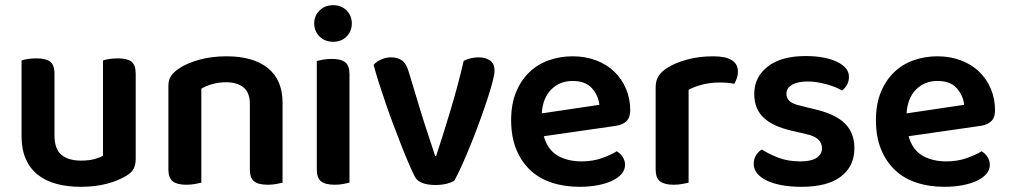

<svg xmlns="http://www.w3.org/2000/svg" viewBox="-20 -705 3890 740"><path d="M503 -93Q503 -70 495 -54.5Q487 -39 466 -27Q437 -9 392.5 3Q348 15 291 15Q239 15 197 3.5Q155 -8 125 -32Q95 -56 79 -93Q63 -130 63 -181V-472Q71 -475 86.5 -477.5Q102 -480 121 -480Q156 -480 173 -467.5Q190 -455 190 -421V-183Q190 -131 216.5 -108.5Q243 -86 292 -86Q323 -86 344.5 -92Q366 -98 377 -105V-472Q385 -475 400.5 -477.5Q416 -480 434 -480Q470 -480 486.5 -467.5Q503 -455 503 -421V-93Z M943 -305Q943 -348 918.5 -368Q894 -388 852 -388Q823 -388 798.5 -381Q774 -374 756 -363V-1Q747 1 732 4Q717 7 698 7Q663 7 646 -6Q629 -19 629 -52V-373Q629 -397 639 -412Q649 -427 670 -441Q699 -461 747 -474.5Q795 -488 853 -488Q956 -488 1012.5 -442.5Q1069 -397 1069 -309V-1Q1061 1 1045.5 4Q1030 7 1012 7Q976 7 959.5 -6Q943 -19 943 -52V-305Z M1201 -470Q1209 -472 1224.5 -475Q1240 -478 1258 -478Q1294 -478 1310.5 -465Q1327 -452 1327 -419V-1Q1319 1 1303.5 4Q1288 7 1270 7Q1234 7 1217.5 -6Q1201 -19 1201 -52ZM1191 -615Q1191 -644 1211.5 -664.5Q1232 -685 1264 -685Q1296 -685 1316 -664.5Q1336 -644 1336 -615Q1336 -585 1316 -564.5Q1296 -544 1264 -544Q1232 -544 1211.5 -564.5Q1191 -585 1191 -615Z M1825 -484Q1851 -484 1868.5 -472Q1886 -460 1886 -432Q1886 -419 1878.5 -390Q1871 -361 1858.5 -323Q1846 -285 1830 -241Q1814 -197 1797 -154.5Q1780 -112 1763 -74Q1746 -36 1732 -10Q1722 -2 1702 3Q1682 8 1658 8Q1629 8 1608.5 0.5Q1588 -7 1579 -24Q1570 -41 1557 -71Q1544 -101 1529 -139Q1514 -177 1498 -219.5Q1482 -262 1467.5 -304Q1453 -346 1440.5 -385Q1428 -424 1420 -455Q1430 -467 1448.5 -475.5Q1467 -484 1487 -484Q1513 -484 1529.5 -472Q1546 -460 1555 -429L1605 -264Q1611 -244 1618.5 -221.5Q1626 -199 1633 -177.5Q1640 -156 1646.5 -136.5Q1653 -117 1657 -104H1661Q1690 -192 1718 -285.5Q1746 -379 1767 -470Q1779 -477 1794.5 -480.5Q1810 -484 1825 -484Z M2076 -180Q2090 -129 2128 -106Q2166 -83 2222 -83Q2264 -83 2299.5 -95.5Q2335 -108 2357 -122Q2371 -114 2380 -100Q2389 -86 2389 -70Q2389 -50 2375.5 -34.5Q2362 -19 2338.5 -8Q2315 3 2283 9Q2251 15 2214 15Q2155 15 2106.5 -1Q2058 -17 2023.5 -49.5Q1989 -82 1969.5 -130Q1950 -178 1950 -242Q1950 -304 1969 -350Q1988 -396 2020.5 -427Q2053 -458 2096 -473Q2139 -488 2187 -488Q2236 -488 2277 -472.5Q2318 -457 2347 -429.5Q2376 -402 2392.5 -363.5Q2409 -325 2409 -280Q2409 -252 2394.5 -238Q2380 -224 2354 -220ZM2187 -393Q2138 -393 2105 -360.5Q2072 -328 2068 -268L2290 -301Q2286 -338 2261 -365.5Q2236 -393 2187 -393Z M2634 -1Q2625 1 2610 4Q2595 7 2576 7Q2541 7 2524 -6Q2507 -19 2507 -52V-369Q2507 -395 2519 -413Q2531 -431 2554 -445Q2585 -464 2630.5 -476Q2676 -488 2729 -488Q2824 -488 2824 -429Q2824 -415 2819.5 -402.5Q2815 -390 2810 -382Q2787 -387 2753 -387Q2718 -387 2687 -379Q2656 -371 2634 -359Z M3273 -134Q3273 -64 3221 -24.5Q3169 15 3069 15Q3028 15 2994.5 9Q2961 3 2936.5 -8.5Q2912 -20 2898.5 -36.5Q2885 -53 2885 -73Q2885 -92 2893.5 -106Q2902 -120 2916 -129Q2944 -111 2980.5 -97Q3017 -83 3065 -83Q3106 -83 3127 -96.5Q3148 -110 3148 -134Q3148 -175 3088 -188L3032 -201Q2958 -218 2922.5 -252Q2887 -286 2887 -343Q2887 -408 2939 -448.5Q2991 -489 3085 -489Q3121 -489 3151.5 -483.5Q3182 -478 3204.5 -467.5Q3227 -457 3239.5 -442.5Q3252 -428 3252 -409Q3252 -391 3244 -377.5Q3236 -364 3225 -356Q3216 -362 3201.5 -368Q3187 -374 3169.5 -379Q3152 -384 3132.5 -387.5Q3113 -391 3094 -391Q3055 -391 3033 -378.5Q3011 -366 3011 -343Q3011 -326 3023.5 -315Q3036 -304 3067 -297L3116 -285Q3199 -266 3236 -229.5Q3273 -193 3273 -134Z M3482 -180Q3496 -129 3534 -106Q3572 -83 3628 -83Q3670 -83 3705.5 -95.5Q3741 -108 3763 -122Q3777 -114 3786 -100Q3795 -86 3795 -70Q3795 -50 3781.5 -34.5Q3768 -19 3744.5 -8Q3721 3 3689 9Q3657 15 3620 15Q3561 15 3512.5 -1Q3464 -17 3429.5 -49.5Q3395 -82 3375.5 -130Q3356 -178 3356 -242Q3356 -304 3375 -350Q3394 -396 3426.5 -427Q3459 -458 3502 -473Q3545 -488 3593 -488Q3642 -488 3683 -472.5Q3724 -457 3753 -429.5Q3782 -402 3798.5 -363.5Q3815 -325 3815 -280Q3815 -252 3800.5 -238Q3786 -224 3760 -220ZM3593 -393Q3544 -393 3511 -360.5Q3478 -328 3474 -268L3696 -301Q3692 -338 3667 -365.5Q3642 -393 3593 -393Z"/></svg>

Font: Baloo Chettan 2 SemiBold
Style: Regular
Weight: 600
Designer: Maithili Shingre, Unnati Kotecha and Ek Type
Foundry: Ek Type
Version: Version 1.640;hotconv 1.0.111;makeotfexe 2.5.65597; ttfautoh